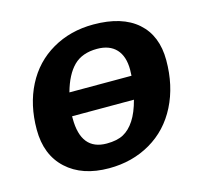

<svg xmlns="http://www.w3.org/2000/svg" viewBox="-85 -632 781 735"><g transform="rotate(-15 305.5 -264.5)"><path d="M578.6 -333.5Q578.6 -232.4 538.8 -153.8Q499 -75.2 426 -32.7Q353 9.8 261.2 9.8Q154.8 9.8 92.8 -47.4Q30.8 -104.5 30.8 -204.6Q30.8 -302.7 69.6 -378.4Q108.4 -454.1 180.4 -495.8Q252.4 -537.6 343.8 -537.6Q457.5 -537.6 518.1 -484.1Q578.6 -430.7 578.6 -333.5ZM276.4 -84Q317.9 -84 343.3 -97.9Q368.7 -111.8 387.9 -141.4Q407.2 -170.9 419.9 -219.2H174.8V-210.4Q174.8 -84 276.4 -84ZM435.5 -334Q435.5 -387.2 409.2 -415.5Q382.8 -443.8 333.5 -443.8Q274.4 -443.8 240.7 -410.4Q207 -377 188.5 -310.1H434.6Z"/></g></svg>

Font: Liberation Sans
Style: Bold Italic
Weight: 700
Italic angle: -12°
Designer: Steve Matteson
Foundry: Ascender Corporation
Version: Version 2.1.5